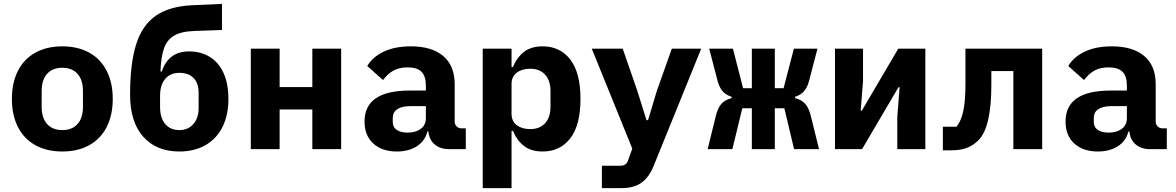

<svg xmlns="http://www.w3.org/2000/svg" viewBox="-20 -766 6040 986"><path d="M41 -258Q41 -341 72 -402Q103 -463 161.5 -495.5Q220 -528 300 -528Q380 -528 438.5 -495.5Q497 -463 528 -402Q559 -341 559 -258Q559 -175 528 -114Q497 -53 438.5 -20.5Q380 12 300 12Q220 12 161.5 -20.5Q103 -53 72 -114Q41 -175 41 -258ZM406 -217V-299Q406 -356 378 -387Q350 -418 300 -418Q250 -418 222 -387Q194 -356 194 -299V-217Q194 -160 222 -129Q250 -98 300 -98Q350 -98 378 -129Q406 -160 406 -217Z M648 -279Q648 -439 679 -537.5Q710 -636 779 -684.5Q848 -733 965 -739L1120 -746V-612L980 -607Q912 -605 875 -583.5Q838 -562 822.5 -518.5Q807 -475 804 -399H811Q845 -502 951 -502Q1011 -502 1057 -474Q1103 -446 1128 -391Q1153 -336 1153 -258Q1153 -175 1122.5 -114Q1092 -53 1035 -20.5Q978 12 901 12Q783 12 715.5 -64Q648 -140 648 -279ZM1000 -211V-289Q1000 -339 974 -365.5Q948 -392 901 -392Q855 -392 828.5 -361Q802 -330 802 -273V-217Q802 -160 828.5 -129Q855 -98 901 -98Q946 -98 973 -129Q1000 -160 1000 -211Z M1268 -516H1416V-319H1584V-516H1732V0H1584V-204H1416V0H1268Z M2287 0Q2241 0 2212.5 -24Q2184 -48 2180 -91H2175Q2162 -41 2120 -14.5Q2078 12 2018 12Q1942 12 1897 -29Q1852 -70 1852 -142Q1852 -301 2084 -301H2167V-327Q2167 -374 2145 -397Q2123 -420 2073 -420Q2029 -420 1999.5 -403Q1970 -386 1947 -355L1866 -427Q1893 -473 1950 -500.5Q2007 -528 2090 -528Q2197 -528 2256 -478.5Q2315 -429 2315 -333V-141Q2315 -127 2325 -117Q2335 -107 2349 -107H2372V0ZM2167 -159V-221H2088Q2044 -221 2020.5 -205.5Q1997 -190 1997 -160V-140Q1997 -113 2017.5 -99Q2038 -85 2074 -85Q2115 -85 2141 -104.5Q2167 -124 2167 -159Z M2459 -516H2607V-422H2614Q2635 -472 2671.5 -500Q2708 -528 2767 -528Q2856 -528 2908.5 -460.5Q2961 -393 2961 -258Q2961 -123 2908.5 -55.5Q2856 12 2767 12Q2708 12 2671.5 -16Q2635 -44 2614 -94H2607V200H2459ZM2807 -218V-298Q2807 -352 2779.5 -382.5Q2752 -413 2703 -413Q2661 -413 2634 -393Q2607 -373 2607 -334V-182Q2607 -143 2634 -123Q2661 -103 2703 -103Q2752 -103 2779.5 -133.5Q2807 -164 2807 -218Z M3430 -516H3581L3338 83Q3315 142 3276 171Q3237 200 3173 200H3071V85H3167Q3196 85 3205 59L3227 -3L3019 -516H3178L3253 -299L3300 -149H3308L3353 -299Z M3841 -210H3792L3741 0H3614L3656 -170Q3666 -211 3684 -232Q3702 -253 3737 -262V-269Q3708 -278 3691 -297.5Q3674 -317 3665 -351L3622 -516H3744L3796 -313H3841V-516H3959V-313H4004L4057 -516H4178L4135 -351Q4126 -317 4109 -297.5Q4092 -278 4063 -269V-262Q4098 -253 4116 -232Q4134 -211 4144 -170L4186 0H4058L4008 -210H3959V0H3841Z M4268 -516H4412V-350L4400 -198H4406L4593 -516H4732V0H4588V-166L4600 -318H4594L4407 0H4268Z M4822 -115H4892Q4915 -143 4926.5 -194Q4938 -245 4938 -335V-516H5332V0H5184V-401H5071V-331Q5071 -112 5005 -46Q4977 -18 4944 -6Q4911 6 4863 6H4822Z M5887 0Q5841 0 5812.5 -24Q5784 -48 5780 -91H5775Q5762 -41 5720 -14.5Q5678 12 5618 12Q5542 12 5497 -29Q5452 -70 5452 -142Q5452 -301 5684 -301H5767V-327Q5767 -374 5745 -397Q5723 -420 5673 -420Q5629 -420 5599.5 -403Q5570 -386 5547 -355L5466 -427Q5493 -473 5550 -500.5Q5607 -528 5690 -528Q5797 -528 5856 -478.5Q5915 -429 5915 -333V-141Q5915 -127 5925 -117Q5935 -107 5949 -107H5972V0ZM5767 -159V-221H5688Q5644 -221 5620.5 -205.5Q5597 -190 5597 -160V-140Q5597 -113 5617.5 -99Q5638 -85 5674 -85Q5715 -85 5741 -104.5Q5767 -124 5767 -159Z"/></svg>

Font: iA Writer Mono V
Style: Regular
Weight: 400
Designer: Mike Abbink, Paul van der Laan, Pieter van Rosmalen
Foundry: Bold Monday
Version: Version 2.000